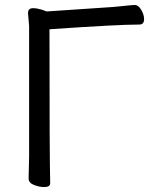

<svg xmlns="http://www.w3.org/2000/svg" viewBox="-20 -738 613 773"><path d="M158.2 15.1Q138.2 15.1 116.7 6.6Q95.2 -2 95.2 -19L97.2 -107.9V-633.8L92.8 -685.1Q92.8 -705.1 112.8 -705.1Q127.9 -705.1 147.9 -699.2L168 -691.9L437 -710Q459 -711.9 485.1 -714.8Q511.2 -717.8 522.9 -717.8Q537.1 -717.8 548.6 -698.5Q560.1 -679.2 560.1 -661.1Q560.1 -639.2 541 -639.2Q453.1 -639.2 179.2 -620.1Q179.2 -106.9 182.1 -1Q182.1 15.1 158.2 15.1Z"/></svg>

Font: LXGW WenKai Screen R
Style: Regular
Weight: 400
Designer: Fontworks Inc.
Version: Version 1.235;May 31, 2022